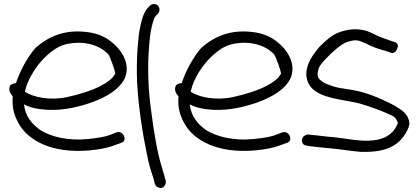

<svg xmlns="http://www.w3.org/2000/svg" viewBox="-20 -716 2069 951"><path d="M30 -292C19 -269 33 -250 43 -239C39 -184 49 -148 71 -107C118 -19 239 45 422 29C477 24 512 16 540 6L579 -8C615 -17 591 -70 560 -61H559L520 -46C497 -38 461 -32 412 -27C316 -18 232 -39 181 -71C136 -102 105 -142 99 -199C127 -184 163 -175 215 -172C301 -168 377 -189 435 -209C506 -235 571 -272 599 -330V-331C624 -394 590 -452 557 -486C527 -516 490 -544 427 -555C298 -576 216 -531 156 -479C117 -434 80 -368 59 -304C43 -304 33 -296 30 -292ZM103 -262 104 -264C118 -329 165 -399 214 -443C252 -476 286 -499 346 -503C430 -510 484 -480 516 -448C524 -439 561 -341 548 -347C536 -325 509 -306 481 -292V-291H480C433 -267 376 -249 312 -235C229 -217 144 -234 103 -262Z M761 211C783 224 804 205 801 179L797 166C795 158 790 139 781 111C758 34 742 -63 729 -165C714 -268 710 -380 718 -480C723 -544 727 -577 742 -619C746 -631 750 -636 752 -638L762 -648C767 -653 770 -660 770 -668C770 -685 757 -696 742 -696C734 -696 728 -693 723 -688L714 -679C692 -657 681 -617 674 -580C669 -558 665 -526 662 -485C659 -445 657 -398 658 -342C660 -234 681 -84 700 8C709 58 718 98 727 127C737 160 743 172 745 189C745 190 746 190 746 191C752 209 755 208 761 211Z M851 -292C840 -269 854 -250 864 -239C860 -184 870 -148 892 -107C939 -19 1060 45 1243 29C1298 24 1333 16 1361 6L1400 -8C1436 -17 1412 -70 1381 -61H1380L1341 -46C1318 -38 1282 -32 1233 -27C1137 -18 1053 -39 1002 -71C957 -102 926 -142 920 -199C948 -184 984 -175 1036 -172C1122 -168 1198 -189 1256 -209C1327 -235 1392 -272 1420 -330V-331C1445 -394 1411 -452 1378 -486C1348 -516 1311 -544 1248 -555C1119 -576 1037 -531 977 -479C938 -434 901 -368 880 -304C864 -304 854 -296 851 -292ZM924 -262 925 -264C939 -329 986 -399 1035 -443C1073 -476 1107 -499 1167 -503C1251 -510 1305 -480 1337 -448C1345 -439 1382 -341 1369 -347C1357 -325 1330 -306 1302 -292V-291H1301C1254 -267 1197 -249 1133 -235C1050 -217 965 -234 924 -262Z M2008 -106C2004 -143 1980 -165 1953 -181C1943 -188 1930 -196 1915 -203C1861 -230 1794 -259 1722 -271L1659 -281C1630 -287 1592 -300 1576 -312C1560 -324 1553 -331 1553 -352C1554 -361 1556 -372 1562 -385C1567 -396 1587 -419 1619 -450C1651 -480 1676 -499 1692 -505C1718 -515 1739 -520 1762 -513L1796 -499C1823 -484 1858 -472 1893 -463L1913 -456C1931 -447 1945 -463 1949 -480C1953 -490 1951 -505 1931 -509L1910 -516C1897 -521 1884 -525 1871 -530C1845 -539 1824 -553 1793 -564H1792C1743 -577 1698 -571 1655 -554C1626 -543 1597 -519 1562 -484C1533 -449 1516 -422 1509 -404C1502 -386 1498 -369 1497 -354C1497 -225 1662 -230 1766 -202C1821 -186 1883 -162 1923 -143C1939 -133 1944 -126 1951 -107C1935 -64 1900 -29 1831 -21C1761 -13 1695 -31 1627 -37C1588 -40 1551 -46 1522 -48L1504 -50C1503 -50 1490 -46 1486 -42C1472 -32 1473 -14 1481 -3C1485 1 1490 4 1498 5L1515 8C1543 11 1579 16 1619 19C1665 23 1717 32 1765 36H1766C1884 40 1941 10 1978 -39C1990 -55 2006 -81 2008 -104Z"/></svg>

Font: Stray Cat
Style: BdExt
Weight: 700
Version: Version 1.0